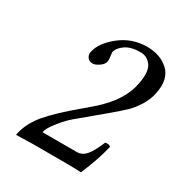

<svg xmlns="http://www.w3.org/2000/svg" viewBox="-148 -718 782 828"><g transform="rotate(30 243.0 -304.0)"><path d="M147.9 -467.8Q157.7 -517.6 215.8 -563.7Q273.9 -609.9 349.1 -609.9Q415 -609.9 456.1 -571.5Q497.1 -533.2 481.9 -458Q475.1 -421.9 454.6 -389.4Q434.1 -356.9 413.1 -336.9Q392.1 -316.9 352.1 -283.2L235.8 -186Q224.6 -177.2 209.2 -162.6Q193.8 -147.9 169.4 -116.9Q145 -85.9 141.1 -64.9H312Q337.9 -64.9 356.4 -85.9Q375 -106.9 397.9 -161.1Q416 -165 424.8 -155.8Q407.7 -82.5 371.1 2Q328.1 0 296.9 0H128.9L47.9 2Q56.6 -45.9 86.9 -89.8Q117.2 -133.8 198.2 -205.1L283.2 -277.8Q379.4 -362.8 396 -454.1Q409.2 -519 389.2 -547.1Q369.1 -575.2 335.9 -575.2Q288.1 -575.2 261 -556.2Q233.9 -537.1 229 -514.2Q229 -513.2 231.9 -490.2Q233.9 -477.1 231.9 -469.2Q229 -454.1 210.9 -441.7Q192.9 -429.2 179.2 -429.2Q164.1 -429.2 154.5 -440.4Q145 -451.7 147.9 -467.8Z"/></g></svg>

Font: Linux Libertine
Style: Italic
Weight: 400
Italic angle: -12°
Designer: Philipp H. Poll
Foundry: Philipp H. Poll
Version: Version 5.1.6 ; ttfautohint (v0.9)